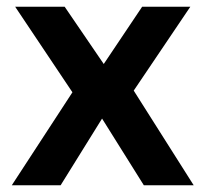

<svg xmlns="http://www.w3.org/2000/svg" viewBox="-20 -550 610 570"><path d="M195 -276 25 -530H172L288 -360L402 -530H545L377 -281L555 0H407L283 -198L160 0H15Z"/></svg>

Font: Golos Text DemiBold
Style: Regular
Weight: 600
Designer: A.Korolkova, Vitaly Kuzmin
Foundry: ParaType Ltd
Version: Version 2.002